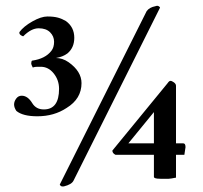

<svg xmlns="http://www.w3.org/2000/svg" viewBox="-20 -623 712 672"><path d="M61.3 -496Q58.7 -496 52.7 -500Q46.7 -504 48 -510.7Q62.7 -530.7 93.3 -548Q124 -565.3 146 -565.3Q168 -565.3 182.7 -561.3Q197.3 -557.3 210.7 -549.3Q240 -528 240 -490.7Q240 -456 216 -436Q200 -424 176 -420Q198.7 -420 220 -405.3Q265.3 -373.3 265.3 -332Q265.3 -277.3 213.3 -245.3Q169.3 -216 110.7 -216Q60 -216 37.3 -234.7Q29.3 -246.7 29.3 -257.3Q29.3 -268 36.7 -278Q44 -288 56 -288Q77.3 -288 93.3 -261.3Q106.7 -240 133.3 -240Q186.7 -240 186.7 -312Q186.7 -342.7 168 -366Q149.3 -389.3 122.7 -389.3Q122.7 -389.3 110.7 -389.3Q101.3 -389.3 94.7 -386.7Q89.3 -397.3 89.3 -400Q89.3 -408 92 -410.7Q138.7 -417.3 160 -445.3Q169.3 -457.3 169.3 -476.7Q169.3 -496 155.3 -510Q141.3 -524 115.3 -524Q89.3 -524 61.3 -496ZM596 -1.3Q576 2.7 570.7 2.7H541.3Q518.7 2.7 518.7 -4V-81.3H384Q373.3 -86.7 373.3 -96L566.7 -332Q572 -340 576.7 -340Q581.3 -340 588.7 -334.7Q596 -329.3 596 -322.7V-121.3H621.3Q629.3 -121.3 629.3 -108L625.3 -81.3H596ZM518.7 -230.7 429.3 -121.3H518.7ZM237.3 9.3Q230.7 22.7 204 29.3Q194.7 30.7 192 26.7Q189.3 25.3 189.3 22.7L493.3 -584Q502.7 -597.3 524 -601.3Q530.7 -604 535.3 -601.3Q540 -598.7 540 -596Z"/></svg>

Font: Ramaraja
Style: Regular
Weight: 400
Designer: Appaji Ambarisha Darbha
Foundry: Andhrapradesh Society for Knowledge Networks
Version: Version 1.0.4; ttfautohint (v1.2.25-373a) -l 7 -r 28 -G 50 -